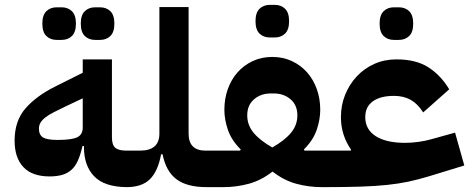

<svg xmlns="http://www.w3.org/2000/svg" viewBox="-20 -769 1952 789"><path d="M500 0Q409 -1 367 -44.5Q325 -88 325 -164V-169H319Q311 -134 300.5 -110Q290 -86 274 -71.5Q258 -57 236 -50.5Q214 -44 184 -44Q112 -44 76 -82.5Q40 -121 40 -191Q40 -273 85.5 -324.5Q131 -376 208 -414L320 -470V-525H440V-204Q440 -174 453.5 -162Q467 -150 500 -150H530V-30ZM217 -194Q275 -194 297.5 -205Q320 -216 320 -245V-365L246 -330Q219 -317 199.5 -307Q180 -297 166.5 -286.5Q153 -276 146.5 -265Q140 -254 140 -240Q140 -215 156.5 -204.5Q173 -194 217 -194ZM371 -605Q345 -605 328.5 -621Q312 -637 312 -672Q312 -707 328.5 -723Q345 -739 371 -739H391Q417 -739 433.5 -723Q450 -707 450 -672Q450 -637 433.5 -621Q417 -605 391 -605ZM213 -605Q187 -605 170.5 -621Q154 -637 154 -672Q154 -707 170.5 -723Q187 -739 213 -739H233Q259 -739 275.5 -723Q292 -707 292 -672Q292 -637 275.5 -621Q259 -605 233 -605Z M500 -120 530 -150H555Q635 -150 635 -220V-740H755V-220Q755 -150 825 -150H860V-30L830 0Q748 0 705 -32.5Q662 -65 648 -135H642Q629 -65 596 -32.5Q563 0 500 0Z M830 -120 860 -150H967L969 -155Q931 -193 916.5 -235.5Q902 -278 902 -318Q902 -363 916 -402.5Q930 -442 956 -471.5Q982 -501 1018.5 -518Q1055 -535 1099 -535Q1143 -535 1179.5 -518Q1216 -501 1242 -471.5Q1268 -442 1282 -402.5Q1296 -363 1296 -318Q1296 -278 1281.5 -235.5Q1267 -193 1229 -155L1231 -150H1342V-30L1312 0H1302Q1248 0 1197 -14Q1146 -28 1100 -64Q1054 -28 1003 -14Q952 0 898 0H830ZM1099 -163Q1150 -192 1176 -223.5Q1202 -255 1202 -295Q1202 -337 1174 -361Q1146 -385 1105 -385H1093Q1052 -385 1024 -361Q996 -337 996 -295Q996 -255 1022 -223.5Q1048 -192 1099 -163ZM1089 -615Q1063 -615 1046.5 -631Q1030 -647 1030 -682Q1030 -717 1046.5 -733Q1063 -749 1089 -749H1109Q1135 -749 1151.5 -733Q1168 -717 1168 -682Q1168 -647 1151.5 -631Q1135 -615 1109 -615Z M1312 -120 1342 -150H1422V-155Q1402 -184 1391.5 -217Q1381 -250 1381 -288Q1381 -337 1398.5 -380Q1416 -423 1446.5 -455.5Q1477 -488 1518.5 -506.5Q1560 -525 1609 -525Q1690 -525 1741 -492Q1792 -459 1826 -402L1719 -307Q1697 -342 1668 -358.5Q1639 -375 1599 -375Q1543 -375 1512 -352.5Q1481 -330 1481 -288Q1481 -237 1524 -209.5Q1567 -182 1645 -182Q1671 -182 1700 -186Q1729 -190 1753 -197L1850 -224L1888 -89L1741 -44Q1698 -31 1658 -22.5Q1618 -14 1570 -9Q1522 -4 1460 -2Q1398 0 1312 0ZM1599 -605Q1573 -605 1556.5 -621Q1540 -637 1540 -672Q1540 -707 1556.5 -723Q1573 -739 1599 -739H1619Q1645 -739 1661.5 -723Q1678 -707 1678 -672Q1678 -637 1661.5 -621Q1645 -605 1619 -605Z"/></svg>

Font: IBM Plex Sans Arabic
Style: Bold
Weight: 700
Designer: Mike Abbink, Paul van der Laan, Pieter van Rosmalen, Wael Morcos, Khajak Apelian
Foundry: Bold Monday
Version: Version 1.2